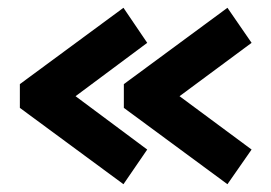

<svg xmlns="http://www.w3.org/2000/svg" viewBox="-20 -531 697 493"><path d="M564 -58 298 -254V-315L564 -511L626 -421L441 -284L626 -147ZM297 -58 31 -254V-315L297 -511L358 -421L174 -284L358 -147Z"/></svg>

Font: Kanit SemiBold
Style: Regular
Weight: 600
Designer: Katatrad Team
Foundry: CadsonDemak
Version: Version 2.000; ttfautohint (v1.8.3)